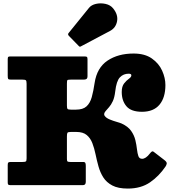

<svg xmlns="http://www.w3.org/2000/svg" viewBox="-20 -1079 992 1119"><path d="M945 -109Q907 -52.5 854.2 -16.2Q801.5 20 725 20Q668.5 20 634.5 2Q600.5 -16 582 -45.2Q563.5 -74.5 553.8 -109.8Q544 -145 536.8 -180.2Q529.5 -215.5 518.2 -244.8Q507 -274 485.5 -292Q464 -310 425 -310H393Q376.5 -310 373.2 -305.2Q370 -300.5 370 -284V-152Q370 -140.5 374 -137.8Q378 -135 390 -135H464.5Q475 -135 477.5 -129Q480 -123 480 -112V-19.5Q480 0 463.5 0H40.5Q31 0 28 -3.2Q25 -6.5 25 -16V-117.5Q25 -129 28.8 -132Q32.5 -135 43 -135H111Q126.5 -135 130.8 -138.2Q135 -141.5 135 -156.5V-591Q135 -607 130.8 -611Q126.5 -615 110.5 -615H43Q30 -615 27.5 -619.5Q25 -624 25 -637.5V-733Q25 -743 27.2 -746.5Q29.5 -750 39 -750H472Q483.5 -750 486.8 -747.2Q490 -744.5 490 -733V-636Q490 -623 484.2 -619Q478.5 -615 469 -615H393.5Q376 -615 373 -612Q370 -609 370 -591.5V-464Q370 -448.5 373.8 -444.2Q377.5 -440 393.5 -440H422.5Q463.5 -440 484.2 -459Q505 -478 514.8 -513Q524.5 -548 531.5 -596Q545 -684.5 606.8 -725.8Q668.5 -767 758.5 -767Q824 -767 865 -738.2Q906 -709.5 925 -667Q944 -624.5 944 -583.5Q944 -510 909.5 -468.8Q875 -427.5 807.5 -427.5Q744 -427.5 716.8 -459.8Q689.5 -492 689.5 -543Q689.5 -575.5 703.5 -593Q717.5 -610.5 731.5 -620.2Q745.5 -630 745.5 -640Q745.5 -649.5 730 -649.5Q699 -649.5 678.8 -628.2Q658.5 -607 651.5 -546Q647.5 -511 637.5 -489.5Q627.5 -468 616 -455Q604.5 -442 595.5 -431.5Q581.5 -415 590.5 -403Q599.5 -391 619.5 -382.8Q639.5 -374.5 659.8 -368.8Q680 -363 689 -359Q726 -342 744 -316.5Q762 -291 768.8 -262.8Q775.5 -234.5 778.2 -209.8Q781 -185 786.5 -169.2Q792 -153.5 808.5 -153.5Q818.5 -153.5 830 -161Q841.5 -168.5 854.5 -185.5Q859 -191.5 864.5 -195.5Q870 -199.5 878 -192.5L939 -145.5Q954 -134 951.5 -124.2Q949 -114.5 945 -109ZM437.5 -812.5 381 -870.5Q372.5 -879.5 381.5 -888.5L498.5 -1033Q512.5 -1050.5 539.8 -1056.5Q567 -1062.5 595.2 -1056.2Q623.5 -1050 639.5 -1030Q669.5 -993 662.2 -954.8Q655 -916.5 621 -898.5L453 -809.5Q447.5 -806 444.5 -807Q441.5 -808 437.5 -812.5Z"/></svg>

Font: Besley* Fatface
Style: Regular
Weight: 900
Designer: Owen Earl
Foundry: indestructible type*
Version: Version 3.000; ttfautohint (v1.8.3)